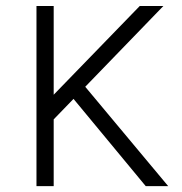

<svg xmlns="http://www.w3.org/2000/svg" viewBox="-20 -638 624 658"><path d="M459 -617.5H540L152.5 -217V-301.5ZM261 -354 556.5 0H479.5L218 -316ZM105 -617.5H164V0H105Z"/></svg>

Font: Karla Light
Style: Regular
Weight: 300
Designer: Jonathan Pinhorn
Version: Version 2.004;gftools[0.9.33]